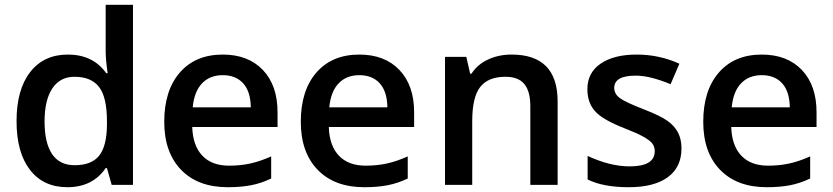

<svg xmlns="http://www.w3.org/2000/svg" viewBox="-20 -780 3513 810"><path d="M264.2 9.8Q163.1 9.8 106.4 -63.5Q49.8 -136.7 49.8 -269Q49.8 -401.9 107.2 -475.8Q164.6 -549.8 266.1 -549.8Q372.6 -549.8 428.2 -471.2H434.1Q425.8 -529.3 425.8 -563V-759.8H541V0H451.2L431.2 -70.8H425.8Q370.6 9.8 264.2 9.8ZM294.9 -83Q365.7 -83 397.9 -122.8Q430.2 -162.6 431.2 -252V-268.1Q431.2 -370.1 397.9 -413.1Q364.7 -456.1 293.9 -456.1Q233.4 -456.1 200.7 -407Q168 -357.9 168 -267.1Q168 -177.2 199.7 -130.1Q231.4 -83 294.9 -83Z M940.9 9.8Q814.9 9.8 743.9 -63.7Q672.9 -137.2 672.9 -266.1Q672.9 -398.4 738.8 -474.1Q804.7 -549.8 919.9 -549.8Q1026.9 -549.8 1088.9 -484.9Q1150.9 -419.9 1150.9 -306.2V-244.1H791Q793.5 -165.5 833.5 -123.3Q873.5 -81.1 946.3 -81.1Q994.1 -81.1 1035.4 -90.1Q1076.7 -99.1 1124 -120.1V-26.9Q1082 -6.8 1039.1 1.5Q996.1 9.8 940.9 9.8ZM919.9 -462.9Q865.2 -462.9 832.3 -428.2Q799.3 -393.6 793 -327.1H1038.1Q1037.1 -394 1005.9 -428.5Q974.6 -462.9 919.9 -462.9Z M1517.1 9.8Q1391.1 9.8 1320.1 -63.7Q1249 -137.2 1249 -266.1Q1249 -398.4 1314.9 -474.1Q1380.9 -549.8 1496.1 -549.8Q1603 -549.8 1665 -484.9Q1727.1 -419.9 1727.1 -306.2V-244.1H1367.2Q1369.6 -165.5 1409.7 -123.3Q1449.7 -81.1 1522.5 -81.1Q1570.3 -81.1 1611.6 -90.1Q1652.8 -99.1 1700.2 -120.1V-26.9Q1658.2 -6.8 1615.2 1.5Q1572.3 9.8 1517.1 9.8ZM1496.1 -462.9Q1441.4 -462.9 1408.4 -428.2Q1375.5 -393.6 1369.1 -327.1H1614.3Q1613.3 -394 1582 -428.5Q1550.8 -462.9 1496.1 -462.9Z M2332.5 0H2217.3V-332Q2217.3 -394.5 2192.1 -425.3Q2167 -456.1 2112.3 -456.1Q2039.6 -456.1 2005.9 -413.1Q1972.2 -370.1 1972.2 -269V0H1857.4V-540H1947.3L1963.4 -469.2H1969.2Q1993.7 -507.8 2038.6 -528.8Q2083.5 -549.8 2138.2 -549.8Q2332.5 -549.8 2332.5 -352.1Z M2855 -153.8Q2855 -74.7 2797.4 -32.5Q2739.7 9.8 2632.3 9.8Q2524.4 9.8 2459 -22.9V-122.1Q2554.2 -78.1 2636.2 -78.1Q2742.2 -78.1 2742.2 -142.1Q2742.2 -162.6 2730.5 -176.3Q2718.8 -189.9 2691.9 -204.6Q2665 -219.2 2617.2 -237.8Q2523.9 -273.9 2491 -310.1Q2458 -346.2 2458 -403.8Q2458 -473.1 2513.9 -511.5Q2569.8 -549.8 2666 -549.8Q2761.2 -549.8 2846.2 -511.2L2809.1 -424.8Q2721.7 -460.9 2662.1 -460.9Q2571.3 -460.9 2571.3 -409.2Q2571.3 -383.8 2595 -366.2Q2618.7 -348.6 2698.2 -317.9Q2765.1 -292 2795.4 -270.5Q2825.7 -249 2840.3 -220.9Q2855 -192.9 2855 -153.8Z M3214.8 9.8Q3088.9 9.8 3017.8 -63.7Q2946.8 -137.2 2946.8 -266.1Q2946.8 -398.4 3012.7 -474.1Q3078.6 -549.8 3193.8 -549.8Q3300.8 -549.8 3362.8 -484.9Q3424.8 -419.9 3424.8 -306.2V-244.1H3064.9Q3067.4 -165.5 3107.4 -123.3Q3147.5 -81.1 3220.2 -81.1Q3268.1 -81.1 3309.3 -90.1Q3350.6 -99.1 3397.9 -120.1V-26.9Q3356 -6.8 3313 1.5Q3270 9.8 3214.8 9.8ZM3193.8 -462.9Q3139.2 -462.9 3106.2 -428.2Q3073.2 -393.6 3066.9 -327.1H3312Q3311 -394 3279.8 -428.5Q3248.5 -462.9 3193.8 -462.9Z"/></svg>

Font: f0_53748          
Style: Regular
Weight: 600
Foundry: Ascender Corporation
Version: Version 1.10